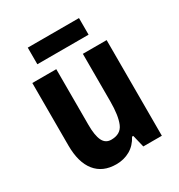

<svg xmlns="http://www.w3.org/2000/svg" viewBox="-171 -825 887 951"><g transform="rotate(-30 272.5 -350.0)"><path d="M484 -547V0H378L361 -70H354Q333 -30 298 -10Q263 10 219 10Q142 10 100.5 -41.5Q59 -93 59 -190V-547H196V-228Q196 -168 210.5 -138Q225 -108 258 -108Q312 -108 330 -151Q348 -194 348 -275V-547ZM420 -710V-615H127V-710Z"/></g></svg>

Font: Noto Sans Khmer UI Condensed
Style: Bold
Weight: 700
Width: 3
Designer: Danh Hong and the Monotype Design Team
Foundry: Monotype Imaging Inc.
Version: Version 2.002; ttfautohint (v1.8.4.7-5d5b)